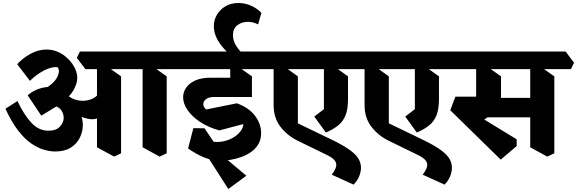

<svg xmlns="http://www.w3.org/2000/svg" viewBox="-20 -997 3832 1275"><path d="M346 9Q313 9 272.5 -2.5Q232 -14 188 -44Q144 -74 100.5 -130Q57 -186 16 -275L96 -326Q140 -233 189 -181Q238 -129 302 -129Q353 -129 378 -156.5Q403 -184 403 -214Q403 -234 393.5 -254Q384 -274 362 -286.5Q340 -299 304 -295L394 -314L254 -229L164 -364Q186 -384 214.5 -397.5Q243 -411 273.5 -416.5Q304 -422 330 -417L373 -382Q432 -355 466.5 -318Q501 -281 515.5 -241.5Q530 -202 530 -167Q530 -123 510 -82.5Q490 -42 449.5 -16.5Q409 9 346 9ZM389 -321 232 -391Q277 -405 308 -427.5Q339 -450 355 -476Q371 -502 371 -525Q371 -533 368.5 -540Q366 -547 362 -551Q323 -555 272.5 -529Q222 -503 179 -460L94 -571Q130 -610 181.5 -639Q233 -668 289 -668Q332 -668 369 -650.5Q406 -633 434 -604.5Q462 -576 477.5 -543.5Q493 -511 493 -480Q493 -441 467 -396Q441 -351 389 -321ZM632 -214Q596 -196 539 -214.5Q482 -233 407 -299L416 -377Q444 -347 478.5 -336Q513 -325 545.5 -328.5Q578 -332 603 -346.5Q628 -361 639 -382ZM738 43 624 -19V-590L680 -564L784 -490V21ZM547 -538 490 -613 511 -655H859L915 -580L894 -538ZM1040 43 927 -19V-590L982 -564L1087 -490V21ZM859 -538 803 -613 824 -655H1162L1218 -580L1197 -538Z M1448 70Q1389 70 1336 48.5Q1283 27 1229 -11L1264 -146L1338 -145L1412 -36L1355 -65Q1398 -51 1439.5 -55Q1481 -59 1516 -76.5Q1551 -94 1573 -120Q1595 -146 1596 -173L1436 -131Q1362 -152 1308.5 -187.5Q1255 -223 1225.5 -266Q1196 -309 1196 -351Q1196 -385 1216 -414.5Q1236 -444 1276.5 -462.5Q1317 -481 1378 -481H1561L1653 -353H1400Q1368 -353 1349 -339Q1330 -325 1330 -305Q1330 -295 1335 -286.5Q1340 -278 1349 -270L1553 -311Q1633 -282 1673.5 -228Q1714 -174 1714 -114Q1714 -71 1695.5 -39.5Q1677 -8 1646.5 13Q1616 34 1580 46.5Q1544 59 1509 64.5Q1474 70 1448 70ZM1496 258 1320 -17H1393L1616 170ZM1653 -353 1509 -369V-590L1548 -564L1653 -490ZM1162 -538 1106 -613 1127 -655H1747L1803 -580L1782 -538ZM1558 -590Q1491 -640 1445.5 -700.5Q1400 -761 1400 -824Q1400 -865 1421 -900Q1442 -935 1478.5 -956Q1515 -977 1563 -977Q1610 -977 1651 -957.5Q1692 -938 1716 -911L1694 -835Q1660 -852 1625 -852Q1587 -852 1557 -830Q1527 -808 1527 -763Q1527 -723 1552 -687Q1577 -651 1617 -612Z M2328 229 2183 163Q2219 116 2212 88Q2205 60 2161 37L1960 -61Q1889 -95 1843 -154.5Q1797 -214 1797 -299V-589L1853 -565L1958 -490V-178L2161 -80Q2240 -43 2287 -12Q2334 19 2355.5 49.5Q2377 80 2377 117Q2377 146 2364.5 175.5Q2352 205 2328 229ZM2144 -117 2067 -223 2131 -272V-590L2186 -565L2291 -490V-340Q2291 -272 2274.5 -231Q2258 -190 2225.5 -164Q2193 -138 2144 -117ZM1747 -538 1691 -613 1712 -655H2351L2407 -580L2386 -538Z M2932 229 2787 163Q2823 116 2816 88Q2809 60 2765 37L2564 -61Q2493 -95 2447 -154.5Q2401 -214 2401 -299V-589L2457 -565L2562 -490V-178L2765 -80Q2844 -43 2891 -12Q2938 19 2959.5 49.5Q2981 80 2981 117Q2981 146 2968.5 175.5Q2956 205 2932 229ZM2748 -117 2671 -223 2735 -272V-590L2790 -565L2895 -490V-340Q2895 -272 2878.5 -231Q2862 -190 2829.5 -164Q2797 -138 2748 -117ZM2351 -538 2295 -613 2316 -655H2955L3011 -580L2990 -538Z M3305 63 2970 -265 3004 -355H3157L3124 -247L3411 -72V-27ZM3141 -165 3037 -271Q3064 -283 3087.5 -296Q3111 -309 3126.5 -326Q3142 -343 3142 -365V-588L3205 -562L3307 -490V-358Q3307 -314 3286 -283Q3265 -252 3227.5 -225Q3190 -198 3141 -165ZM3179 -218 3178 -347H3562L3572 -218ZM2948 -538 2891 -613 2912 -655H3424L3481 -580L3460 -538ZM3614 43 3501 -19V-590L3556 -564L3661 -490V21ZM3416 -538 3359 -613 3380 -655H3736L3792 -580L3771 -538Z"/></svg>

Font: Eczar
Style: Bold
Weight: 700
Designer: Vaibhav Singh
Foundry: Rosetta Type Foundry
Version: Version 2.000